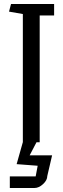

<svg xmlns="http://www.w3.org/2000/svg" viewBox="-20 -730 315 958"><path d="M178 -653V-20H162L128 45H240L216 148Q216 169 195 188.5Q174 208 152 208H29V150H158L168 97L63 89L94 -21V-660L25 -672L35 -710H250V-653Z"/></svg>

Font: Bahiana
Style: Regular
Weight: 400
Designer: Pablo Cosgaya & Dani Raskovsky
Foundry: Pablo Cosgaya & Dani Raskovsky
Version: Version 1.005